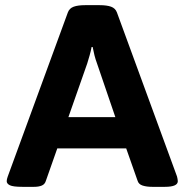

<svg xmlns="http://www.w3.org/2000/svg" viewBox="-20 -722 714 744"><path d="M67 2Q31 2 18.5 -4Q6 -10 6 -20Q6 -27 10 -38L243 -674Q249 -690 265.5 -696Q282 -702 310 -702H366Q394 -702 410.5 -696Q427 -690 433 -674L666 -38Q667 -33 668 -28.5Q669 -24 669 -20Q669 2 619 2H570Q548 2 532.5 -3Q517 -8 513 -22L469 -147H202L158 -22Q154 -8 142 -3Q130 2 112 2ZM318 -476 245 -268H427L356 -476Q350 -492 346 -508Q342 -524 339 -540H335Q332 -524 327.5 -508Q323 -492 318 -476Z"/></svg>

Font: Asap Semi Expanded
Style: Bold
Weight: 700
Width: 6
Designer: Pablo Cosgaya
Foundry: Omnibus-Type
Version: Version 3.001; ttfautohint (v1.8.4.7-5d5b)